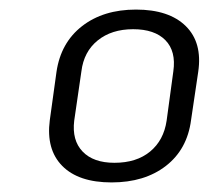

<svg xmlns="http://www.w3.org/2000/svg" viewBox="-20 -736 443 401"><path d="M213 -355Q144 -355 110 -389.5Q76 -424 84 -485L98 -586Q107 -647 151.5 -681.5Q196 -716 264 -716Q333 -716 368 -681.5Q403 -647 394 -586L379 -485Q371 -424 326.5 -389.5Q282 -355 213 -355ZM219 -396Q265 -396 293.5 -419.5Q322 -443 328 -484L342 -587Q348 -629 325.5 -652Q303 -675 258 -675Q213 -675 184 -651.5Q155 -628 150 -587L135 -484Q130 -443 152.5 -419.5Q175 -396 219 -396Z"/></svg>

Font: Pathway Extreme SemiCondensed ExtraLight
Style: Italic
Weight: 250
Width: 4
Italic angle: -8°
Version: Version 1.001;gftools[0.9.26]